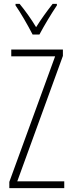

<svg xmlns="http://www.w3.org/2000/svg" viewBox="-20 -969 371 989"><path d="M148 -791H183C208 -838 244 -898 273 -941V-949H251C217 -905 193 -872 166 -829C141 -871 107 -918 81 -949H60V-941C84 -907 123 -840 148 -791ZM311 0V-35H69L304 -681V-714H38V-679H264L28 -32V0Z"/></svg>

Font: Noto Sans Georgian ExtraCondensed ExtraLight
Style: Regular
Weight: 200
Width: 2
Designer: Monotype Design Team, Akaki Razmadze
Foundry: Google LLC
Version: Version 2.005